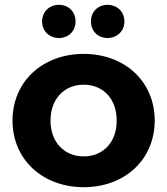

<svg xmlns="http://www.w3.org/2000/svg" viewBox="-20 -770 695 798"><path d="M225 -612C264 -612 294 -640 294 -681C294 -722 264 -750 225 -750C186 -750 155 -722 155 -681C155 -640 186 -612 225 -612ZM427 -612C466 -612 497 -640 497 -681C497 -722 466 -750 427 -750C388 -750 358 -722 358 -681C358 -640 388 -612 427 -612ZM328 8C499 8 623 -107 623 -269C623 -431 499 -546 328 -546C157 -546 32 -431 32 -269C32 -107 157 8 328 8ZM328 -120C250 -120 190 -176 190 -269C190 -362 250 -418 328 -418C406 -418 465 -362 465 -269C465 -176 406 -120 328 -120Z"/></svg>

Font: AWKNG-Font
Style: Bold
Weight: 700
Designer: Awakening Church
Foundry: Awakening Church
Version: Version 1.700;PS 001.700;hotconv 1.0.88;makeotf.lib2.5.64775